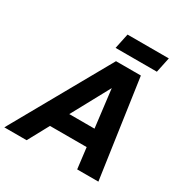

<svg xmlns="http://www.w3.org/2000/svg" viewBox="-237 -1048 1156 1205"><g transform="rotate(30 340.5 -445.5)"><path d="M-37.8 0 361.6 -710H541.8L643.8 0H490.2L423 -550.4L123.8 0ZM180.2 -151 250 -275.8H469.8L485 -151ZM317.6 -781 340.8 -890.8H640L616.8 -781Z"/></g></svg>

Font: Geist
Style: Italic
Weight: 400
Italic angle: -12°
Designer: Basement.studio, Andrés Briganti, Mateo Zaragoza
Foundry: Basement.studio, Vercel, Andrés Briganti, Guido Ferreyra, Mateo Zaragoza
Version: Version 1.500